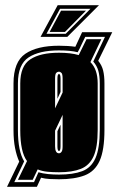

<svg xmlns="http://www.w3.org/2000/svg" viewBox="-20 -679 463 739"><path d="M7 40 54 -57Q44 -79 38 -109Q32 -139 32 -178V-358Q32 -441 77.5 -472Q123 -503 207 -503Q225 -503 240.5 -502Q256 -501 270 -499L296 -555H412L358 -445Q372 -428 377 -407.5Q382 -387 382 -358V-179Q382 -101 363.5 -60Q345 -19 306 -4Q267 11 207 11Q189 11 171 10Q153 9 138 5L122 40ZM35 22H111L128 -16Q145 -11 165 -9Q185 -7 207 -7Q261 -7 296 -20Q331 -33 347.5 -70.5Q364 -108 364 -179V-358Q364 -387 358.5 -406.5Q353 -426 339 -442L384 -537H308L294 -508Q287 -492 279 -478Q252 -485 207 -485Q131 -485 90 -458Q49 -431 49 -358V-178Q49 -97 73 -58ZM49 13 84 -59Q58 -94 58 -178V-358Q58 -425 96.5 -450.5Q135 -476 207 -476Q252 -476 283 -467L313 -528H370L328 -440Q356 -412 356 -358V-179Q356 -112 340 -77Q324 -42 291 -29Q258 -16 207 -16Q183 -16 162.5 -18Q142 -20 125 -27L106 13ZM192 -262 221 -323V-376Q221 -393 217 -398Q212 -403 207 -403Q201 -403 196 -398Q192 -393 192 -376ZM201 -299V-376Q201 -394 207 -394Q213 -394 213 -376V-325ZM207 -89Q213 -89 217 -95Q221 -100 221 -116V-237L192 -176V-116Q192 -89 207 -89ZM207 -98Q201 -98 201 -116V-174L213 -199V-116Q213 -98 207 -98ZM202 -659H361L239 -537H136ZM159 -549H233L328 -645H211ZM171 -556 215 -638H311L230 -556Z"/></svg>

Font: Alumni Sans Collegiate One
Style: Regular
Weight: 400
Designer: Robert E. Leuschke
Foundry: Robert E. Leuschke
Version: Version 1.100